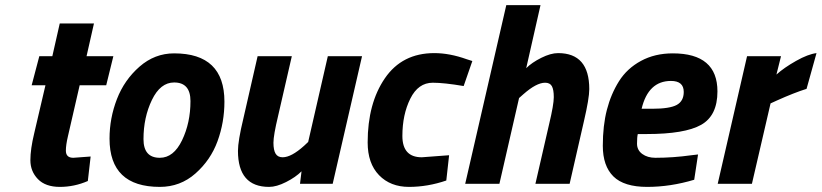

<svg xmlns="http://www.w3.org/2000/svg" viewBox="-20 -720 3218 752"><path d="M238 -130Q238 -102 267 -102L335 -107L324 -11Q271 12 214.5 12Q158 12 128.5 -18.5Q99 -49 99 -92.5Q99 -136 114 -198L158 -386H104L134 -500H185L214 -628H348L319 -500H424L396 -386H292L246 -186Q238 -152 238 -130Z M662 -511Q859 -511 859 -322Q859 -241 832 -167Q805 -93 745.5 -40.5Q686 12 606 12Q409 12 409 -177Q409 -257 438 -332Q467 -407 526.5 -459Q586 -511 662 -511ZM606 -102Q660 -102 693 -170.5Q726 -239 726 -324Q726 -397 662 -397Q608 -397 575 -328.5Q542 -260 542 -175Q542 -102 606 -102Z M1034 12Q912 12 912 -129Q912 -168 933 -255L989 -500H1123L1069 -265Q1051 -190 1051 -161Q1051 -132 1059.5 -118Q1068 -104 1087 -104Q1121 -104 1171 -149L1187 -164L1264 -500H1398L1283 0H1155L1161 -49Q1138 -26 1100.5 -7Q1063 12 1034 12Z M1681 -512Q1741 -512 1808 -488L1830 -481L1796 -383Q1719 -396 1675 -396Q1618 -396 1587 -333.5Q1556 -271 1556 -187.5Q1556 -104 1632 -104L1739 -112L1728 -13Q1655 12 1582 12Q1509 12 1464.5 -34Q1420 -80 1420 -162Q1420 -315 1487.5 -413.5Q1555 -512 1681 -512Z M2166 -512Q2288 -512 2288 -371Q2288 -335 2267 -245L2211 0H2077L2131 -235Q2149 -310 2149 -339.5Q2149 -369 2141.5 -382.5Q2134 -396 2115 -396Q2081 -396 2030 -351L2013 -336L1936 0H1802L1963 -700H2097L2041 -453Q2063 -475 2100 -493.5Q2137 -512 2166 -512Z M2547 -102Q2616 -102 2688 -112L2714 -115L2699 -16Q2606 12 2515 12Q2424 12 2382.5 -29Q2341 -70 2341 -149Q2341 -228 2357 -290Q2373 -352 2404.5 -402Q2436 -452 2490.5 -481.5Q2545 -511 2615 -511Q2790 -511 2790 -362Q2790 -267 2726 -231Q2662 -195 2513 -195H2478Q2475 -183 2475 -157.5Q2475 -132 2495.5 -117Q2516 -102 2547 -102ZM2534 -294Q2603 -294 2630.5 -309Q2658 -324 2658 -360Q2658 -403 2608 -403Q2519 -403 2493 -294Z M2791 0 2906 -500H3039L3021 -428Q3051 -455 3098 -481.5Q3145 -508 3178 -512L3139 -372Q3091 -357 3022 -326L2998 -315L2925 0Z"/></svg>

Font: Titillium Web
Style: Bold Italic
Weight: 700
Italic angle: -13°
Version: Version 1.002;PS 57.000;hotconv 1.0.70;makeotf.lib2.5.55311